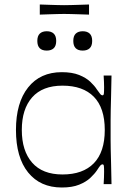

<svg xmlns="http://www.w3.org/2000/svg" viewBox="-20 -819 592 854"><path d="M255 15Q159 15 105 -52Q51 -119 51 -241Q51 -362 105 -430Q159 -498 255 -498Q301 -498 332 -485.5Q363 -473 382 -455Q401 -437 411 -421Q422 -405 426.5 -400Q431 -395 436 -395Q441 -395 442 -402.5Q443 -410 443 -431Q443 -440 442.5 -454Q442 -468 441 -483H476Q475 -425 474 -388.5Q473 -352 472.5 -328Q472 -304 472 -284.5Q472 -265 472 -241Q472 -216 472 -197Q472 -178 472.5 -154.5Q473 -131 474 -94.5Q475 -58 476 0H441Q442 -15 442.5 -29.5Q443 -44 443 -55Q443 -74 442 -81Q441 -88 436 -88Q431 -88 426.5 -83Q422 -78 411 -61Q401 -46 382 -28Q363 -10 332 2.5Q301 15 255 15ZM258 -43Q349 -43 397.5 -93Q446 -143 446 -241Q446 -339 397.5 -388.5Q349 -438 258 -438Q169 -438 123 -386Q77 -334 77 -241Q77 -148 123 -95.5Q169 -43 258 -43ZM188 -594Q146 -594 146 -637Q146 -659 157 -669.5Q168 -680 188 -680Q208 -680 219 -669.5Q230 -659 230 -637Q230 -615 219 -604.5Q208 -594 188 -594ZM348 -594Q306 -594 306 -637Q306 -659 317 -669.5Q328 -680 348 -680Q368 -680 379 -669.5Q390 -659 390 -637Q390 -615 379 -604.5Q368 -594 348 -594ZM157 -754V-799Q183 -798 201.5 -797.5Q220 -797 235.5 -796.5Q251 -796 265 -796Q281 -796 296 -796.5Q311 -797 330 -797.5Q349 -798 376 -799V-754Q349 -755 330 -755.5Q311 -756 295.5 -756.5Q280 -757 265 -757Q250 -757 235 -756.5Q220 -756 201.5 -755.5Q183 -755 157 -754Z"/></svg>

Font: Ojuju
Style: Regular
Weight: 400
Designer: Chisaokwu Joboson, Mirko Velimirovic
Foundry: Udi Foundry
Version: Version 1.000